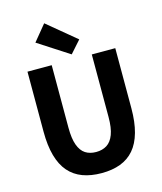

<svg xmlns="http://www.w3.org/2000/svg" viewBox="-145 -1122 1045 1240"><g transform="rotate(-15 377.5 -501.5)"><path d="M380 14Q308 14 253 -6.5Q198 -27 160.5 -70Q123 -113 104 -181Q85 -249 85 -341V-743H247V-325Q247 -252 263 -208.5Q279 -165 308.5 -146Q338 -127 380 -127Q422 -127 452 -146Q482 -165 498.5 -208.5Q515 -252 515 -325V-743H672V-341Q672 -249 653 -181Q634 -113 597 -70Q560 -27 505.5 -6.5Q451 14 380 14ZM390 -777 183 -911 270 -1017 462 -858Z"/></g></svg>

Font: Noto Sans SC ExtraBold
Style: Regular
Weight: 800
Designer: Ryoko NISHIZUKA 西塚涼子 (kana, bopomofo & ideographs); Paul D. Hunt (Latin, Greek & Cyrillic); Sandoll Communications 산돌커뮤니
Foundry: Adobe
Version: Version 2.004-H2;hotconv 1.0.118;makeotfexe 2.5.65603